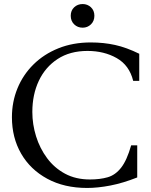

<svg xmlns="http://www.w3.org/2000/svg" viewBox="-20 -920 749 950"><path d="M411 10Q298 10 214 -35.5Q130 -81 84.5 -160Q39 -239 39 -340Q39 -416 66.5 -483Q94 -550 145.5 -601Q197 -652 269 -681Q341 -710 429 -710Q493 -710 549.5 -697.5Q606 -685 669 -654V-520H639Q620 -597 557.5 -632.5Q495 -668 413 -668Q326 -668 265 -628Q204 -588 172 -520Q140 -452 140 -366Q140 -305 158.5 -245.5Q177 -186 213 -137.5Q249 -89 302 -60.5Q355 -32 425 -32Q475 -32 513 -43Q551 -54 579.5 -90.5Q608 -127 629 -201H659V-42Q588 -14 526 -2Q464 10 411 10ZM389 -783Q364 -783 347 -799.5Q330 -816 330 -842Q330 -868 347 -884Q364 -900 389 -900Q413 -900 430 -884Q447 -868 447 -842Q447 -816 430 -799.5Q413 -783 389 -783Z"/></svg>

Font: Hedvig Letters Serif 24pt 24pt
Style: Regular
Weight: 400
Version: Version 1.000